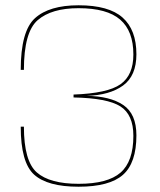

<svg xmlns="http://www.w3.org/2000/svg" viewBox="-20 -700 604 727"><path d="M277.5 7Q160 7 109.2 -38.8Q58.5 -84.5 58.5 -220.5H70.5Q70.5 -90 119.5 -47Q168.5 -4 277.5 -4Q387.5 -4 436.2 -46.2Q485 -88.5 485 -185.5Q485 -266 435.8 -297.2Q386.5 -328.5 258.5 -331V-342Q387.5 -346.5 436.2 -381Q485 -415.5 485 -493.5Q485 -582.5 435 -625.8Q385 -669 277.5 -669Q175 -669 122.8 -623.8Q70.5 -578.5 70.5 -435.5H58.5Q58.5 -582.5 112.5 -631.2Q166.5 -680 277.5 -680Q392 -680 444.2 -633.5Q496.5 -587 496.5 -494.5Q496.5 -413 446 -376.2Q395.5 -339.5 308 -337Q396.5 -336 446.5 -302.5Q496.5 -269 496.5 -187.5Q496.5 -83 445.5 -38Q394.5 7 277.5 7Z"/></svg>

Font: Anybody ExtraExpanded Thin
Style: Regular
Weight: 100
Width: 8
Designer: Tyler Finck
Foundry: Etcetera Type Company
Version: Version 1.010; ttfautohint (v1.8.3) -l 8 -r 50 -G 200 -x 14 